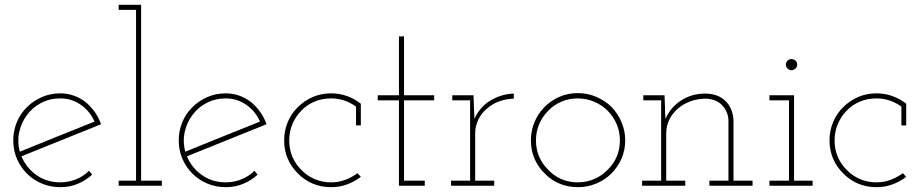

<svg xmlns="http://www.w3.org/2000/svg" viewBox="-20 -770 3812 796"><path d="M230 -362Q277 -362 315 -335.5Q353 -309 372 -266Q295 -235 217.5 -204Q140 -173 62 -141Q51 -182 59.5 -221.5Q68 -261 91 -292Q114 -324 150 -343Q186 -362 230 -362ZM362 -46 349 -62Q326 -39 295 -26.5Q264 -14 230 -14Q174 -14 131.5 -44Q89 -74 69 -122Q152 -156 234 -188.5Q316 -221 399 -255Q389 -283 373 -305.5Q357 -328 337 -345Q315 -363 287.5 -373Q260 -383 230 -383Q189 -383 153.5 -367.5Q118 -352 92 -326Q65 -300 50 -264Q35 -228 35 -188Q35 -147 50 -112Q65 -77 92 -50Q118 -24 153.5 -9Q189 6 230 6Q269 6 302.5 -8Q336 -22 362 -46Z M651 0V-21H565V-750H472V-729H544V-21H472V0Z M916 -362Q963 -362 1001 -335.5Q1039 -309 1058 -266Q981 -235 903.5 -204Q826 -173 748 -141Q737 -182 745.5 -221.5Q754 -261 777 -292Q800 -324 836 -343Q872 -362 916 -362ZM1048 -46 1035 -62Q1012 -39 981 -26.5Q950 -14 916 -14Q860 -14 817.5 -44Q775 -74 755 -122Q838 -156 920 -188.5Q1002 -221 1085 -255Q1075 -283 1059 -305.5Q1043 -328 1023 -345Q1001 -363 973.5 -373Q946 -383 916 -383Q875 -383 839.5 -367.5Q804 -352 778 -326Q751 -300 736 -264Q721 -228 721 -188Q721 -147 736 -112Q751 -77 778 -50Q804 -24 839.5 -9Q875 6 916 6Q955 6 988.5 -8Q1022 -22 1048 -46Z M1476 -37 1462 -52Q1439 -35 1411.5 -24.5Q1384 -14 1353 -14Q1316 -14 1284.5 -27.5Q1253 -41 1230 -65Q1206 -88 1192.5 -119.5Q1179 -151 1179 -188Q1179 -224 1192.5 -256Q1206 -288 1230 -312Q1253 -336 1284.5 -349Q1316 -362 1353 -362Q1382 -362 1408 -353Q1434 -344 1456 -328V-250H1476V-340Q1451 -360 1419.5 -371.5Q1388 -383 1353 -383Q1311 -383 1276 -367.5Q1241 -352 1215 -326Q1188 -300 1173 -264Q1158 -228 1158 -188Q1158 -147 1173 -112Q1188 -77 1215 -51Q1241 -24 1276 -9Q1311 6 1353 6Q1388 6 1419 -5.5Q1450 -17 1476 -37Z M1741 0V-21H1655V-354H1780V-375H1655V-619H1634V-375H1546V-354H1634V0Z M2029 0V-21H1950V-216Q1950 -247 1963 -274Q1976 -301 1998 -319Q2020 -339 2049 -349.5Q2078 -360 2110 -361V-382Q2084 -381 2060 -374Q2036 -367 2015 -354Q1992 -341 1975 -321.5Q1958 -302 1947 -277Q1946 -291 1946 -299.5Q1946 -308 1945 -322L1943 -375H1855V-354H1929V-21H1850V0Z M2515 -51Q2541 -77 2556.5 -112Q2572 -147 2572 -188Q2572 -228 2556.5 -264Q2541 -300 2515 -327Q2488 -353 2452 -368.5Q2416 -384 2376 -384Q2334 -384 2299 -368.5Q2264 -353 2238 -327Q2211 -300 2196 -264Q2181 -228 2181 -188Q2181 -147 2196 -112Q2211 -77 2238 -51Q2264 -24 2299 -9Q2334 6 2376 6Q2416 6 2452 -9Q2488 -24 2515 -51ZM2253 -66Q2229 -89 2215.5 -120Q2202 -151 2202 -188Q2202 -224 2215.5 -255.5Q2229 -287 2253 -311Q2276 -335 2307.5 -348.5Q2339 -362 2375 -362Q2411 -362 2443 -348.5Q2475 -335 2499 -311Q2523 -287 2536.5 -255.5Q2550 -224 2550 -188Q2550 -151 2536.5 -120Q2523 -89 2499 -66Q2475 -41 2443 -27.5Q2411 -14 2375 -14Q2339 -14 2307.5 -27.5Q2276 -41 2253 -66Z M2821 0V-21H2742V-216Q2742 -248 2755 -274.5Q2768 -301 2792 -321Q2814 -340 2844 -350.5Q2874 -361 2907 -361Q2950 -359 2974 -333.5Q2998 -308 3000 -273V-21H2921V0H3100V-21H3021V-270Q3019 -320 2988 -351Q2957 -382 2903 -382Q2847 -382 2803 -353Q2759 -324 2739 -277Q2738 -291 2737.5 -301.5Q2737 -312 2737 -326L2735 -375H2647V-354H2721V-21H2642V0Z M3349 0V-21H3272V-375H3170V-354H3251V-21H3170V0ZM3285 -502Q3285 -512 3278 -518.5Q3271 -525 3261 -525Q3252 -525 3245 -518.5Q3238 -512 3238 -502Q3238 -493 3245 -486Q3252 -479 3261 -479Q3271 -479 3278 -486Q3285 -493 3285 -502Z M3737 -37 3723 -52Q3700 -35 3672.5 -24.5Q3645 -14 3614 -14Q3577 -14 3545.5 -27.5Q3514 -41 3491 -65Q3467 -88 3453.5 -119.5Q3440 -151 3440 -188Q3440 -224 3453.5 -256Q3467 -288 3491 -312Q3514 -336 3545.5 -349Q3577 -362 3614 -362Q3643 -362 3669 -353Q3695 -344 3717 -328V-250H3737V-340Q3712 -360 3680.5 -371.5Q3649 -383 3614 -383Q3572 -383 3537 -367.5Q3502 -352 3476 -326Q3449 -300 3434 -264Q3419 -228 3419 -188Q3419 -147 3434 -112Q3449 -77 3476 -51Q3502 -24 3537 -9Q3572 6 3614 6Q3649 6 3680 -5.5Q3711 -17 3737 -37Z"/></svg>

Font: Josefin Slab ExtraLight
Style: Regular
Weight: 250
Designer: Santiago Orozco
Foundry: Typemade
Version: Version 2.000